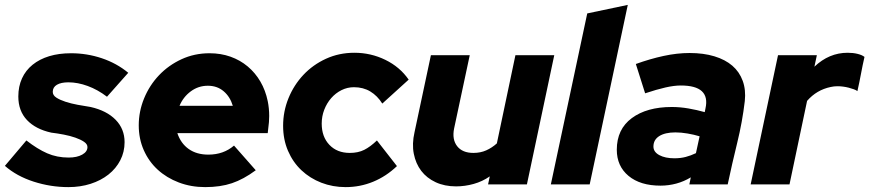

<svg xmlns="http://www.w3.org/2000/svg" viewBox="-41 -755 3559 786"><path d="M-21 -76Q1 -102 23 -128Q45 -154 67 -180Q112 -145 152 -127.5Q192 -110 240 -110Q274 -110 295.5 -122Q317 -134 317 -153Q317 -165 303 -174.5Q289 -184 267.5 -191.5Q246 -199 220 -204Q194 -209 169 -212Q105 -226 69.5 -263.5Q34 -301 34 -360Q34 -401 49 -434Q64 -467 92.5 -490Q121 -513 160.5 -525Q200 -537 250 -537Q315 -537 376 -516.5Q437 -496 484 -457Q462 -432 440.5 -408Q419 -384 397 -359Q359 -388 318 -403Q277 -418 239 -418Q209 -418 192 -408Q175 -398 175 -379Q175 -365 189.5 -355.5Q204 -346 227 -338.5Q250 -331 277 -326Q304 -321 330 -317Q396 -302 432.5 -264.5Q469 -227 469 -173Q469 -133 451.5 -99Q434 -65 403 -40.5Q372 -16 330 -2.5Q288 11 239 11Q166 11 96.5 -11.5Q27 -34 -21 -76Z M1006 -58Q956 -21 908.5 -5Q861 11 799 11Q741 11 691 -8Q641 -27 604.5 -60.5Q568 -94 547.5 -140.5Q527 -187 527 -242Q527 -299 549 -352.5Q571 -406 610 -447Q649 -488 702 -512.5Q755 -537 817 -537Q863 -537 902.5 -523Q942 -509 973 -483Q1004 -457 1025 -421Q1046 -385 1055 -341Q1061 -312 1061 -280Q1061 -269 1060 -255Q1059 -241 1055 -210H685Q699 -168 731.5 -145Q764 -122 812 -122Q874 -122 917 -159Q940 -133 961.5 -108.5Q983 -84 1006 -58ZM810 -404Q771 -404 740 -381Q709 -358 694 -322H912Q901 -359 874.5 -381.5Q848 -404 810 -404Z M1391 -129Q1425 -129 1450 -141.5Q1475 -154 1502 -180Q1522 -154 1543 -127.5Q1564 -101 1584 -75Q1540 -33 1486.5 -11Q1433 11 1374 11Q1321 11 1274.5 -7Q1228 -25 1193 -58Q1158 -91 1138 -137.5Q1118 -184 1118 -240Q1118 -299 1140 -353Q1162 -407 1201 -448.5Q1240 -490 1293.5 -514.5Q1347 -539 1410 -539Q1477 -539 1536.5 -510Q1596 -481 1632 -429Q1605 -404 1578 -380Q1551 -356 1524 -331Q1504 -363 1475 -380.5Q1446 -398 1408 -398Q1381 -398 1357 -386Q1333 -374 1315 -353.5Q1297 -333 1286.5 -306Q1276 -279 1276 -249Q1276 -195 1307.5 -162Q1339 -129 1391 -129Z M1882 -529Q1866 -454 1850 -379Q1834 -304 1818 -229Q1809 -184 1830.5 -156.5Q1852 -129 1897 -129Q1926 -129 1949.5 -139.5Q1973 -150 1993 -168Q2012 -259 2031 -348.5Q2050 -438 2069 -529H2228Q2200 -396 2172 -264.5Q2144 -133 2116 0H1957Q1959 -8 1960.5 -16.5Q1962 -25 1964 -33Q1934 -12 1898 -2Q1862 8 1826 8Q1779 8 1742.5 -9Q1706 -26 1683.5 -55.5Q1661 -85 1653 -125.5Q1645 -166 1656 -214Q1673 -293 1689.5 -371.5Q1706 -450 1723 -529Z M2529 -735 2373 0H2214L2363 -700Z M2663 5Q2580 5 2532 -35Q2484 -75 2484 -142Q2484 -226 2545.5 -271.5Q2607 -317 2709 -317Q2743 -317 2777.5 -311Q2812 -305 2844 -296L2847 -311Q2868 -405 2746 -405Q2719 -405 2683.5 -397Q2648 -389 2600 -373Q2590 -403 2581 -433Q2572 -463 2562 -493Q2620 -514 2675.5 -526Q2731 -538 2782 -538Q2839 -538 2883.5 -524.5Q2928 -511 2957 -486Q2986 -461 2999.5 -424Q3013 -387 3008 -341Q2998 -256 2977 -170.5Q2956 -85 2938 0H2781Q2783 -8 2784 -14.5Q2785 -21 2787 -29Q2759 -12 2727.5 -3.5Q2696 5 2663 5ZM2634 -155Q2634 -133 2658 -120Q2682 -107 2720 -107Q2745 -107 2766 -112.5Q2787 -118 2808 -128L2823 -197Q2800 -204 2773.5 -208.5Q2747 -213 2724 -213Q2682 -213 2658 -198Q2634 -183 2634 -155Z M3032 0Q3060 -133 3088 -264.5Q3116 -396 3144 -529H3303Q3301 -517 3298 -505.5Q3295 -494 3293 -482Q3353 -539 3429 -539Q3451 -539 3469.5 -534.5Q3488 -530 3498 -522Q3490 -487 3483.5 -452Q3477 -417 3469 -382Q3464 -386 3454.5 -389.5Q3445 -393 3433.5 -396Q3422 -399 3410 -400.5Q3398 -402 3388 -402Q3373 -402 3360 -399Q3302 -387 3263 -342L3191 0Z"/></svg>

Font: Rosa Sans Black
Style: Italic
Weight: 900
Italic angle: -12°
Designer: Pentagram / MCKL
Foundry: Pentagram / MCKL
Version: Version 1.005;September 16, 2019;FontCreator 11.5.0.2425 64-